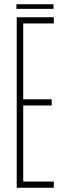

<svg xmlns="http://www.w3.org/2000/svg" viewBox="-20 -881 297 901"><path d="M58.5 0V-800H232.5V-771H89V-415H222.5V-386H89V-29H232.5V0ZM57 -861H231V-839.5H57Z"/></svg>

Font: Big Shoulders Display ExtraLight
Style: Regular
Weight: 250
Designer: Patric King
Foundry: XO Type Co
Version: Version 2.002